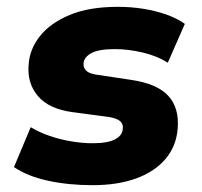

<svg xmlns="http://www.w3.org/2000/svg" viewBox="-20 -532 593 563"><path d="M252 11Q181 11 121 -2Q61 -15 21 -42L70 -159Q95 -144 125.5 -133.5Q156 -123 189 -117.5Q222 -112 251 -112Q296 -112 317.5 -123.5Q339 -135 340 -154Q342 -168 332.5 -176.5Q323 -185 299 -189L194 -203Q124 -212 91.5 -250Q59 -288 64 -343Q67 -388 97 -426Q127 -464 184 -488Q241 -512 326 -512Q363 -512 398.5 -506.5Q434 -501 466 -490Q498 -479 522 -462L472 -348Q441 -368 398.5 -378Q356 -388 317 -388Q269 -388 247.5 -376Q226 -364 225 -346Q224 -333 233 -324.5Q242 -316 263 -313L363 -298Q440 -287 473 -251.5Q506 -216 501 -155Q497 -103 465 -65.5Q433 -28 378.5 -8.5Q324 11 252 11Z"/></svg>

Font: Nunito Sans 9pt Black
Style: Italic
Weight: 900
Italic angle: -9°
Version: Version 3.101;gftools[0.9.27]